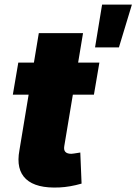

<svg xmlns="http://www.w3.org/2000/svg" viewBox="-20 -823 605 851"><path d="M420.5 -545.5 396.3 -403.4H302.9L264.9 -175.4Q258.9 -141.3 296.2 -141.3Q301.8 -141.3 335.9 -147L341.6 -9.2Q289.8 5.7 243.6 7.8Q140.6 12.8 95.3 -29.3Q50.1 -71.4 66.1 -157L106.9 -403.4H36.9L61.1 -545.5H130.3L152 -676.1H348L326.3 -545.5ZM401.3 -612.9 432.5 -802.6H564.6L507.1 -612.9Z"/></svg>

Font: Karasuma Gothic
Style: Italic
Weight: 900
Italic angle: -9.39999°
Designer: Rasmus Andersson / Ryoko Nishizuka
Foundry: Genbu
Version: Version 1.00